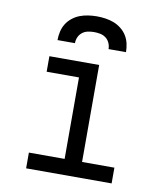

<svg xmlns="http://www.w3.org/2000/svg" viewBox="-84 -820 767 889"><g transform="rotate(10 300.0 -375.0)"><path d="M99 0V-74H267V-457H115V-530H349V-74H501V0ZM139 -610Q139 -630 143.5 -650Q148 -670 158.5 -687Q169 -704 185.5 -717Q202 -730 220.5 -737Q239 -744 259.5 -747Q280 -750 300 -750Q320 -750 340.5 -747Q361 -744 379.5 -737Q398 -730 414.5 -717Q431 -704 441.5 -687Q452 -670 456.5 -650Q461 -630 461 -610H379Q379 -625 373 -638.5Q367 -652 355.5 -661Q344 -670 329.5 -673Q315 -676 300 -676Q285 -676 270.5 -673Q256 -670 244.5 -661Q233 -652 227 -638.5Q221 -625 221 -610Z"/></g></svg>

Font: Iosevka Slab Extended
Style: Regular
Weight: 400
Width: 7
Monospace: yes
Designer: Belleve Invis
Foundry: Belleve Invis
Version: Version 11.1.1; ttfautohint (v1.8.3)